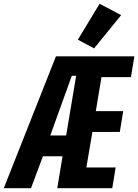

<svg xmlns="http://www.w3.org/2000/svg" viewBox="-23 -996 731 1016"><path d="M308 -169H204L141 0H-3L273 -698H688L670 -588H514L484 -408H629L611 -298H466L434 -110H589L571 0H280ZM357 -595 243 -279H327L380 -595ZM475 -740 389 -786 504 -976 618 -916Z"/></svg>

Font: IBM Plex Mono
Style: Bold Italic
Weight: 700
Italic angle: -9°
Monospace: yes
Designer: Mike Abbink, Paul van der Laan, Pieter van Rosmalen
Foundry: Bold Monday
Version: Version 2.3